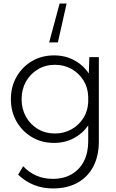

<svg xmlns="http://www.w3.org/2000/svg" viewBox="-20 -811 654 1085"><path d="M307.1 -571.3H257.8L316.9 -791H356.4ZM285.2 -3.4Q215.8 -3.4 160.6 -35.9Q105.5 -68.4 73.5 -124.3Q41.5 -180.2 41.5 -250.5Q41.5 -321.3 73.5 -377.2Q105.5 -433.1 160.6 -465.6Q215.8 -498 285.6 -498Q349.1 -498 400.1 -470.2Q451.2 -442.4 481.9 -395.5L484.9 -488.3H538.6V-12.2Q538.6 70.3 507.3 129.9Q476.1 189.5 418 221.7Q359.9 253.9 279.3 253.9Q164.6 253.9 82.5 176.3L110.8 128.4Q178.2 199.7 278.3 199.7Q340.3 199.7 385 173.6Q429.7 147.5 454.1 100.1Q478.5 52.7 478.5 -12.7V-102.1Q447.3 -56.6 397 -30Q346.7 -3.4 285.2 -3.4ZM290 -56.6Q341.8 -56.6 383.8 -80.1Q425.8 -103.5 451.4 -144.3Q477.1 -185.1 478.5 -236.8V-264.2Q477.1 -316.4 451.4 -357.2Q425.8 -397.9 384 -421.4Q342.3 -444.8 290.5 -444.8Q236.8 -444.8 194.1 -419.2Q151.4 -393.6 126.7 -349.9Q102.1 -306.2 102.1 -250.5Q102.1 -195.3 126.7 -151.4Q151.4 -107.4 193.8 -82Q236.3 -56.6 290 -56.6Z"/></svg>

Font: Kumbh Sans Light
Style: Regular
Weight: 300
Version: Version 1.004